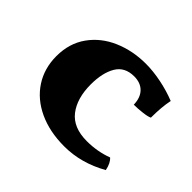

<svg xmlns="http://www.w3.org/2000/svg" viewBox="-121 -674 849 849"><g transform="rotate(45 303.0 -250.0)"><path d="M543 -354Q532 -348 503 -344.5Q474 -341 449 -341Q448 -384 425 -407.5Q402 -431 362 -431Q303 -431 277 -386.5Q251 -342 251 -270Q251 -183 291 -131.5Q331 -80 416 -80Q482 -80 540 -102Q559 -85 566 -49Q467 7 362 7Q270 7 200.5 -25.5Q131 -58 93 -116.5Q55 -175 55 -251Q55 -331 96.5 -389Q138 -447 207.5 -477Q277 -507 359 -507Q405 -507 456.5 -496.5Q508 -486 553 -468Q543 -421 543 -354Z"/></g></svg>

Font: Vollkorn SC Black
Style: Regular
Weight: 900
Designer: Friedrich Althausen
Foundry: Friedrich Althausen
Version: Version 4.015